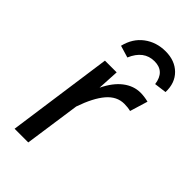

<svg xmlns="http://www.w3.org/2000/svg" viewBox="-233 -831 903 903"><g transform="rotate(45 218.5 -380.0)"><path d="M409 -532 382 -443Q363 -448 339 -448Q290 -448 253.5 -405.5Q217 -363 188 -279L148 0H57L131 -527H209L203 -419Q232 -479 271.5 -509Q311 -539 356 -539Q381 -539 409 -532ZM135 -630Q150 -692 195.5 -726Q241 -760 302 -760Q364 -760 401.5 -723Q439 -686 437 -624L376 -616Q366 -690 298 -690Q228 -690 195 -612Z"/></g></svg>

Font: Fira Sans
Style: Italic
Weight: 400
Italic angle: -8°
Designer: bBox Type GmbH & Carrois Corporate GbR & Edenspiekermann AG
Foundry: bBox Type GmbH & Carrois Corporate GbR & Edenspiekermann AG
Version: Version 4.301